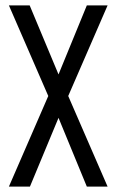

<svg xmlns="http://www.w3.org/2000/svg" viewBox="-20 -692 432 712"><path d="M302 -672H379L233 -336L379 0H302L197 -255L91 0H13L159 -336L13 -672H90L197 -416Z"/></svg>

Font: Khand
Style: Regular
Weight: 400
Designer: Devanagari: Sanchit Sawaria, Jyotish Sonowal; Latin: Satya Rajpurohit
Foundry: Indian Type Foundry
Version: Version 1.101;PS 1.0;hotconv 1.0.78;makeotf.lib2.5.61930; tt